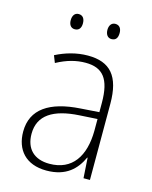

<svg xmlns="http://www.w3.org/2000/svg" viewBox="-110 -782 687 865"><g transform="rotate(15 234.0 -349.5)"><path d="M121 -673C121 -653 130 -638 149 -638C169 -638 178 -652 178 -673C178 -694 169 -709 149 -709C130 -709 121 -693 121 -673ZM292 -674C292 -653 302 -638 320 -638C341 -638 349 -652 349 -674C349 -694 340 -709 320 -709C302 -709 292 -694 292 -674ZM238 -539C185 -539 134 -524 89 -501L102 -468C150 -494 193 -505 236 -505C316 -505 353 -462 353 -349V-306L267 -300C125 -291 44 -238 44 -133C44 -49 93 10 190 10C282 10 327 -37 353 -94H355L361 0H391V-355C391 -484 342 -539 238 -539ZM270 -269 353 -274V-219C352 -101 302 -23 195 -23C124 -23 83 -63 83 -133C83 -220 150 -262 270 -269Z"/></g></svg>

Font: Noto Sans SemiCondensed ExtraLight
Style: Regular
Weight: 200
Width: 4
Designer: Monotype Design Team
Foundry: Monotype Imaging Inc.
Version: Version 2.013